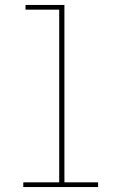

<svg xmlns="http://www.w3.org/2000/svg" viewBox="-20 -755 490 775"><path d="M74 0V-19H219V-716H83V-735H240V-19H376V0Z"/></svg>

Font: Zed Sans Thin Extended
Style: Regular
Weight: 100
Width: 7
Designer: Belleve Invis
Foundry: Belleve Invis
Version: Version 1.0.0; ttfautohint (v1.8.4)